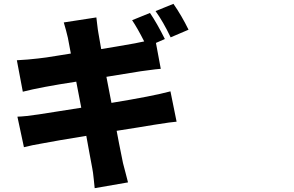

<svg xmlns="http://www.w3.org/2000/svg" viewBox="-20 -898 1540 1007"><path d="M968.8 -742.2 875 -702.1Q835.9 -784.2 795.9 -839.8L889.6 -877.9Q933.6 -814.5 968.8 -742.2ZM379.9 -469.7Q194.3 -441.4 99.6 -417L68.4 -582Q102.5 -584 126.5 -585.9Q150.4 -587.9 179.7 -591.3Q209 -594.7 222.7 -596.7Q236.3 -598.6 281.7 -606Q327.1 -613.3 351.6 -617.2L335.9 -700.2Q327.1 -738.3 314.5 -780.3L485.4 -806.6Q486.3 -801.8 489.7 -770.5Q493.2 -739.3 496.1 -724.6Q496.1 -723.6 510.7 -640.6Q579.1 -651.4 688.5 -670.9Q692.4 -671.9 709.5 -675.3Q726.6 -678.7 736.3 -680.7Q701.2 -750 672.9 -792L766.6 -830.1Q802.7 -777.3 844.7 -693.4L797.9 -672.9L823.2 -537.1Q811.5 -536.1 793.5 -534.2Q775.4 -532.2 752.4 -528.8Q729.5 -525.4 718.8 -524.4L538.1 -495.1L564.5 -358.4Q780.3 -393.6 874 -418.9L906.2 -259.8Q884.8 -258.8 792 -244.1Q775.4 -241.2 706.5 -230Q637.7 -218.8 591.8 -211.9Q599.6 -168 625 -43Q628.9 -26.4 638.7 9.3Q648.4 44.9 651.4 58.6L476.6 88.9Q475.6 81.1 471.7 41.5Q467.8 2 463.9 -15.6Q460.9 -32.2 449.7 -91.8Q438.5 -151.4 432.6 -185.5Q270.5 -159.2 210.9 -147.5Q146.5 -136.7 105.5 -126L71.3 -286.1Q110.4 -287.1 182.6 -297.9Q202.1 -300.8 278.8 -313Q355.5 -325.2 406.2 -333Z"/></svg>

Font: Bpmf Zihi Sans Heavy
Style: Heavy
Weight: 900
Foundry: But Ko
Version: Version 1.320